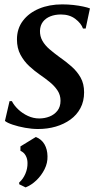

<svg xmlns="http://www.w3.org/2000/svg" viewBox="-20 -564 444 855"><path d="M361.5 -437H349.5Q341.5 -460 315.5 -479.8Q289.5 -499.5 251.5 -499.5Q225 -499.5 204.2 -491.2Q183.5 -483 171.2 -467Q159 -451 158 -427Q157.5 -402.5 168.8 -382.5Q180 -362.5 200 -345.2Q220 -328 244 -310.5Q273.5 -290 298.5 -268Q323.5 -246 339 -218.5Q354.5 -191 354.5 -153Q354.5 -113 338.2 -82.5Q322 -52 293.5 -31.5Q265 -11 228.2 -0.2Q191.5 10.5 149.5 10.5Q122 10.5 91.5 5Q61 -0.5 36.5 -8.8Q12 -17 2 -25.5L22.5 -113.5H33Q42.5 -94.5 61.2 -76.8Q80 -59 104.2 -47.8Q128.5 -36.5 154.5 -36.5Q179 -36.5 200.5 -45Q222 -53.5 235.8 -71Q249.5 -88.5 249.5 -115.5Q249.5 -141 236.2 -161Q223 -181 202 -198.2Q181 -215.5 156 -232.5Q133.5 -248 110.2 -269.5Q87 -291 71.2 -320.2Q55.5 -349.5 55.5 -388.5Q55.5 -436.5 82 -471.5Q108.5 -506.5 154 -525.5Q199.5 -544.5 257 -544.5Q282.5 -544.5 307 -541.8Q331.5 -539 351 -534.8Q370.5 -530.5 380.5 -526.5ZM94 270.5 65.5 256.5V248.5Q82.5 234 92.8 210.2Q103 186.5 102.5 162Q102.5 143 94.2 128.5Q86 114 71 107.5V88L139.5 46Q165 56 178 78.5Q191 101 191.5 131.5Q192.5 161.5 178.5 189.5Q164.5 217.5 142 239Q119.5 260.5 94 270.5Z"/></svg>

Font: Merriweather 72pt Medium
Style: Italic
Weight: 500
Italic angle: -7.8°
Version: Version 2.101